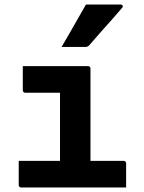

<svg xmlns="http://www.w3.org/2000/svg" viewBox="-20 -831 640 851"><path d="M246 -78V-137Q246 -156 246 -175.5Q246 -195 246 -214Q246 -235 246 -255.5Q246 -276 246 -296.5Q246 -317 246 -337.5Q246 -358 246 -379Q246 -400 246 -420H227Q204 -420 182 -420Q160 -420 137.5 -420Q115 -420 92 -420Q89 -420 86.5 -421.5Q84 -423 82.5 -425.5Q81 -428 81 -431Q81 -458 81 -484.5Q81 -511 81 -538Q130 -538 178.5 -538Q227 -538 274.5 -538Q322 -538 370 -538Q374 -538 376 -536.5Q378 -535 379.5 -533Q381 -531 381 -527Q381 -479 381 -432.5Q381 -386 381 -339.5Q381 -293 381 -248.5Q381 -204 381 -161Q381 -118 381 -78ZM63 -118H527Q532 -118 534 -116.5Q536 -115 537.5 -113Q539 -111 539 -107Q539 -89 539 -71.5Q539 -54 539 -36.5Q539 -19 539 0H74Q71 0 68.5 -1.5Q66 -3 64.5 -5Q63 -7 63 -11Q63 -30 63 -47.5Q63 -65 63 -82.5Q63 -100 63 -118ZM361 -811Q404 -811 438.5 -811Q473 -811 514 -811Q521 -811 523.5 -806Q526 -801 521 -796Q497 -768 474.5 -742.5Q452 -717 428.5 -691Q405 -665 376 -631Q374 -628 369.5 -625.5Q365 -623 359 -623Q330 -623 304.5 -623Q279 -623 253 -623Q271 -654 289 -685Q307 -716 325 -748Q343 -780 361 -811Z"/></svg>

Font: RecMonoLinear Nerd Font Mono
Style: Bold
Weight: 700
Monospace: yes
Version: Version 1.085; ttfautohint (v1.8.4.7-5d5b);Nerd Fonts 3.2.1